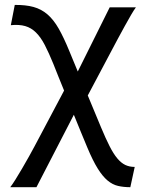

<svg xmlns="http://www.w3.org/2000/svg" viewBox="-20 -528 587 787"><path d="M40.5 -507.8Q85 -508.3 117.2 -499.5Q149.4 -490.7 174.6 -469Q199.7 -447.3 220.5 -410.9Q241.2 -374.5 263.7 -319.8Q270 -304.2 279.1 -282.5Q288.1 -260.7 298.8 -234.9L429.7 -498H537.1Q529.8 -488.3 517.3 -467Q504.9 -445.8 491 -420.4Q477.1 -395 463.1 -369.1Q449.2 -343.3 439.5 -324.7L339.8 -136.7L394 -6.3Q413.1 39.6 429 70.8Q444.8 102.1 460.7 121.1Q476.6 140.1 493.7 148.2Q510.7 156.2 532.2 156.2L514.2 239.3Q486.8 239.3 464.1 234.1Q441.4 229 420.9 211.9Q400.4 194.8 380.4 162.6Q360.4 130.4 337.9 76.7Q326.7 50.3 312.5 15.4Q298.3 -19.5 282.7 -57.6L129.4 239.3H22Q29.8 229.5 43 208.5Q56.2 187.5 70.6 162.8Q85 138.2 98.9 113.3Q112.8 88.4 122.1 70.8L242.7 -156.7Q230 -188.5 218.5 -216.3Q207 -244.1 198.7 -266.1Q180.2 -311.5 163.6 -343.5Q147 -375.5 127.4 -394.8Q107.9 -414.1 83.3 -421.1Q58.6 -428.2 24.4 -424.8Z"/></svg>

Font: Andika FrenchTight
Style: Regular
Weight: 400
Designer: Victor Gaultney, Annie Olsen, Julie Remington, Don Collingsworth, Eric Hays, Becca Hirsbrunner
Foundry: SIL International
Version: Version 5.000 ; Dig1 Dig4Opn Dig7 LnSpcTght